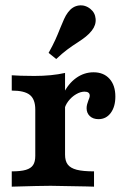

<svg xmlns="http://www.w3.org/2000/svg" viewBox="-20 -699 473 719"><path d="M112.1 -115.3V-288.8Q112.1 -327.1 91.8 -343.5Q71.6 -359.8 24 -359.8V-417.1L57.8 -415.4Q75.6 -414.6 108.5 -414.6Q173.8 -414.6 223.6 -425.9V-119.7Q223.6 -96.1 233.8 -82.8Q244 -69.4 267.3 -63.3Q290.6 -57.3 332.1 -57.3V0L304.6 -0.8Q195.7 -3.2 169.6 -3.2Q131.7 -3.2 24 0V-57.3Q57.7 -57.3 76.8 -62.9Q95.8 -68.5 103.9 -80.9Q112.1 -93.2 112.1 -115.3ZM304.3 -294Q304.3 -301.2 306.4 -308.9Q308.6 -316.6 311 -323Q312.9 -327.5 314.5 -332.2Q316.1 -336.8 316.1 -340.8Q316.1 -348.2 311.1 -352Q306.2 -355.8 296.6 -355.8Q281.4 -355.8 264.9 -346.1Q248.3 -336.4 235.9 -320.3Q223.6 -304.2 220 -285.3L216.8 -346.8Q235 -385.2 264.9 -406.8Q294.9 -428.3 330.3 -428.3Q368.2 -428.3 390.1 -403.9Q412 -379.5 412 -337.4Q412 -299.4 394.7 -276.1Q377.4 -252.8 348.9 -252.8Q328.6 -252.8 316.4 -264.2Q304.3 -275.6 304.3 -294ZM205.7 -594.1Q213.8 -613.9 220 -627.7Q226.1 -641.5 234.6 -652.8Q251.2 -675.1 274.8 -678.4Q298.4 -681.7 318.4 -665.7Q336.2 -651.5 338.1 -628.4Q340.1 -605.3 324 -584.7Q314.2 -572 301.3 -561.8Q288.5 -551.5 270.5 -539.9Q250.4 -527.2 231.7 -513.2Q213 -499.3 190.6 -478L162 -501Q177.3 -528.3 186.8 -549.2Q196.3 -570.1 205.7 -594.1Z"/></svg>

Font: Playfair Micro SmCond SmLight
Style: Regular
Weight: 360
Width: 4
Designer: Claus Eggers Sørensen
Foundry: Claus Eggers Sørensen
Version: Version 2.100;Glyphs 3.2 (3219)